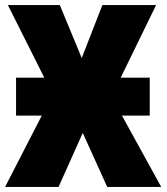

<svg xmlns="http://www.w3.org/2000/svg" viewBox="-20 -734 654 754"><path d="M154 -429 11 -714H215L301 -506L382 -714H593L454 -429H568V-280H459L613 0H401L305 -212L210 0H0L144 -280H43V-429Z"/></svg>

Font: Noto Sans Display Black Narrow
Style: Regular
Weight: 900
Width: 4
Designer: Monotype Design team
Foundry: Monotype Imaging Inc.
Version: Version 1.000